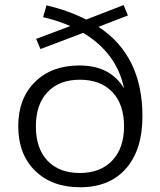

<svg xmlns="http://www.w3.org/2000/svg" viewBox="-20 -748 648 776"><path d="M303.7 8.8Q189.5 8.8 121.6 -58.1Q53.7 -125 53.7 -238.3Q53.7 -349.6 121.1 -416.5Q188.5 -483.4 300.8 -483.4Q425.8 -483.4 481.4 -390.6Q452.1 -533.2 316.4 -615.2L143.6 -549.8L126 -590.8L263.7 -642.6Q218.8 -663.1 154.3 -678.7L168 -726.6Q257.8 -705.1 328.1 -668.9L479.5 -727.5L497.1 -685.5L377.9 -639.6Q555.7 -523.4 555.7 -278.3Q555.7 -142.6 489.3 -66.9Q422.9 8.8 303.7 8.8ZM302.7 -48.8Q385.7 -48.8 433.6 -99.1Q481.4 -149.4 481.4 -237.3Q481.4 -326.2 434.1 -376Q386.7 -425.8 302.7 -425.8Q219.7 -425.8 172.4 -376Q125 -326.2 125 -237.3Q125 -148.4 171.9 -98.6Q218.8 -48.8 302.7 -48.8Z"/></svg>

Font: Min Sans Light
Style: Regular
Weight: 300
Designer: Jinseong-Kim, NotoSansCJK, Nunito
Foundry: Jinseong-Kim
Version: Version 1.400;Glyphs 3.1.2 (3151)